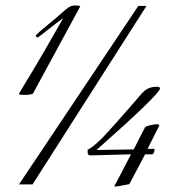

<svg xmlns="http://www.w3.org/2000/svg" viewBox="-20 -680 662 708"><path d="M73 -330Q68 -330 59 -330.5Q50 -331 50 -335Q51 -337 93.5 -407Q136 -477 213 -613Q207 -609 188.5 -595Q170 -581 150.5 -565.5Q131 -550 120 -542Q112 -542 112 -550Q126 -564 154.5 -587Q183 -610 219 -642Q233 -654 241 -657Q249 -660 257 -660Q262 -660 269 -659Q276 -658 276 -656L273 -651L101 -334Q99 -333 90 -331.5Q81 -330 73 -330ZM50 0 490 -658H520L100 0ZM405 8Q402 8 402 5Q402 7 463 -111L314 -107Q304 -107 303.5 -116Q303 -125 303 -129Q307 -128 323 -140.5Q339 -153 358 -172Q375 -190 401.5 -219.5Q428 -249 454.5 -279.5Q481 -310 499 -331Q513 -348 527 -354Q541 -360 557 -360Q565 -360 567.5 -358.5Q570 -357 570 -354Q570 -334 336 -127L473 -129L514 -209Q517 -214 532.5 -218Q548 -222 562 -222Q565 -222 566.5 -219Q568 -216 566 -214L524 -131H549Q550 -131 550 -128Q550 -124 547.5 -117.5Q545 -111 541 -111H515L457 -1Q456 -1 444 1.5Q432 4 420 6Q408 8 405 8Z"/></svg>

Font: Carattere
Style: Regular
Weight: 400
Designer: Robert E. Leuschke
Foundry: Robert E. Leuschke
Version: Version 1.010; ttfautohint (v1.8.3)